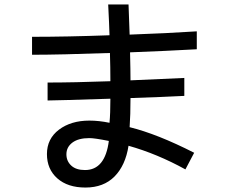

<svg xmlns="http://www.w3.org/2000/svg" viewBox="-20 -801 1040 857"><path d="M276.4 -112.3Q276.4 -82 297.9 -62Q319.3 -42 359.4 -42Q449.2 -42 465.8 -171.9Q402.3 -184.6 378.9 -184.6Q330.1 -184.6 303.2 -164.6Q276.4 -144.5 276.4 -112.3ZM192.4 -352.5V-432.6Q310.5 -432.6 472.7 -438.5Q472.7 -500 470.7 -564.5Q247.1 -556.6 123 -556.6V-636.7Q277.3 -636.7 468.8 -643.6Q467.8 -684.6 462.9 -781.2H553.7Q553.7 -768.6 558.6 -646.5Q723.6 -652.3 858.4 -661.1V-581.1Q715.8 -573.2 560.5 -567.4Q562.5 -485.4 562.5 -442.4Q769.5 -451.2 802.7 -453.1V-373Q711.9 -368.2 562.5 -363.3Q562.5 -287.1 558.6 -233.4Q681.6 -203.1 846.7 -119.1L807.6 -44.9Q681.6 -114.3 553.7 -150.4Q540 -62.5 491.2 -13.2Q442.4 36.1 361.3 36.1Q282.2 36.1 235.8 -4.9Q189.5 -45.9 189.5 -113.3Q189.5 -181.6 243.2 -222.2Q296.9 -262.7 378.9 -262.7Q421.9 -262.7 468.8 -252.9Q472.7 -294.9 472.7 -360.4Q225.6 -352.5 192.4 -352.5Z"/></svg>

Font: Gothic A1 Medium
Style: Regular
Weight: 500
Designer: HanYang I&C Co.,Ltd.
Foundry: HanYang I&C Co.,Ltd.
Version: Version 2.50